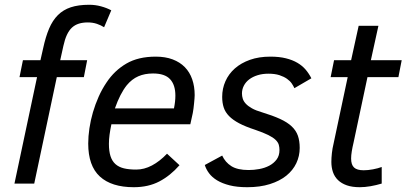

<svg xmlns="http://www.w3.org/2000/svg" viewBox="-20 -762 1687 797"><path d="M412.1 -648.9Q399.4 -657.2 382.1 -663.1Q364.7 -668.9 344.2 -668.9Q323.7 -668.9 307.4 -663.8Q291 -658.7 278.8 -647.5Q266.6 -636.2 257.8 -617.4Q249 -598.6 243.2 -571.8L230 -512.2H341.8L328.1 -441.9H215.8L122.1 0H40L133.8 -441.9H61L75.2 -512.2H147.9L159.2 -562Q169.4 -609.4 183.8 -643.3Q198.2 -677.2 220.2 -699.2Q242.2 -721.2 273.7 -731.7Q305.2 -742.2 350.1 -742.2Q375.5 -742.2 398.9 -735.8Q422.4 -729.5 441.9 -719.2Z M442.4 -246.1Q437.5 -223.1 434.8 -203.1Q432.1 -183.1 432.1 -165Q432.1 -134.3 438.7 -113.8Q445.3 -93.3 459.2 -80.8Q473.1 -68.4 494.4 -63.2Q515.6 -58.1 545.4 -58.1Q578.6 -58.1 610.8 -75.2Q643.1 -92.3 673.3 -124L725.1 -76.2Q687 -32.7 641.4 -8.8Q595.7 15.1 535.2 15.1Q442.9 15.1 394.5 -29.3Q346.2 -73.7 346.2 -166Q346.2 -195.8 351.1 -229Q356 -262.2 365.7 -295.7Q375.5 -329.1 389.6 -360.8Q403.8 -392.6 422.4 -419.9Q455.1 -469.2 504.4 -498Q553.7 -526.9 626.5 -526.9Q666.5 -526.9 696.8 -515.4Q727.1 -503.9 747.3 -483.2Q767.6 -462.4 777.8 -432.9Q788.1 -403.3 788.1 -367.2Q788.1 -362.3 787.4 -353Q786.6 -343.8 785.6 -333Q784.7 -322.3 783.2 -311.5Q781.7 -300.8 780.3 -293L770 -246.1ZM702.1 -312Q708 -340.3 708 -365.2Q708 -409.7 686 -433.3Q664.1 -457 615.2 -457Q580.6 -457 554 -445.3Q527.3 -433.6 506.3 -408.2Q478.5 -373.5 457 -312Z M902.3 -116.2Q915 -88.4 940.4 -72.3Q965.8 -56.2 1012.2 -56.2Q1033.7 -56.2 1056.4 -60.3Q1079.1 -64.5 1097.7 -74.2Q1116.2 -84 1128.2 -99.9Q1140.1 -115.7 1140.1 -139.2Q1140.1 -150.9 1137.2 -161.1Q1134.3 -171.4 1124 -181.4Q1113.8 -191.4 1093.8 -201.4Q1073.7 -211.4 1039.6 -223.1Q999 -236.3 972.7 -250.2Q946.3 -264.2 930.7 -280.3Q915 -296.4 908.7 -315.7Q902.3 -335 902.3 -359.9Q902.3 -394.5 915.8 -424.8Q929.2 -455.1 954.8 -477.8Q980.5 -500.5 1017.6 -513.7Q1054.7 -526.9 1102.5 -526.9Q1139.2 -526.9 1166.7 -520Q1194.3 -513.2 1214.6 -501.2Q1234.9 -489.3 1248.8 -472.9Q1262.7 -456.5 1272.5 -437L1202.1 -396Q1198.2 -404.8 1191.2 -415.3Q1184.1 -425.8 1171.4 -434.8Q1158.7 -443.8 1139.9 -450Q1121.1 -456.1 1094.2 -456.1Q1069.3 -456.1 1049.1 -449.7Q1028.8 -443.4 1014.4 -432.4Q1000 -421.4 992.2 -406.2Q984.4 -391.1 984.4 -374Q984.4 -362.8 987.8 -352.1Q991.2 -341.3 1000.5 -331.3Q1009.8 -321.3 1025.9 -312.3Q1042 -303.2 1067.4 -295.9Q1112.3 -282.2 1142.6 -268.3Q1172.9 -254.4 1190.9 -237.3Q1209 -220.2 1216.6 -198.5Q1224.1 -176.8 1224.1 -147.9Q1224.1 -114.3 1210 -84.5Q1195.8 -54.7 1168.5 -32.7Q1141.1 -10.7 1100.3 2.2Q1059.6 15.1 1006.3 15.1Q963.9 15.1 933.1 7.3Q902.3 -0.5 881.1 -13.4Q859.9 -26.4 847.7 -43Q835.4 -59.6 830.1 -77.1Z M1564.5 0Q1542 6.8 1518.1 11Q1494.1 15.1 1473.6 15.1Q1441.9 15.1 1419.7 7.3Q1397.5 -0.5 1383.1 -14.4Q1368.7 -28.3 1362.1 -47.6Q1355.5 -66.9 1355.5 -89.8Q1355.5 -106.4 1357.7 -126.5Q1359.9 -146.5 1364.7 -166L1423.3 -441.9H1352.5L1366.7 -512.2H1437.5L1468.8 -654.8H1550.8L1519.5 -512.2H1647.5L1633.8 -441.9H1505.4L1447.8 -170.9Q1442.9 -150.4 1440.2 -133.5Q1437.5 -116.7 1437.5 -104Q1437.5 -78.1 1449.7 -66.7Q1461.9 -55.2 1489.7 -55.2Q1498.5 -55.2 1508.3 -56.2Q1518.1 -57.1 1528.1 -59.1Q1538.1 -61 1547.6 -63.5Q1557.1 -65.9 1564.5 -68.8Z"/></svg>

Font: Clear Sans
Style: Italic
Weight: 400
Italic angle: -12°
Foundry: Intel Corporation
Version: Version 1.00